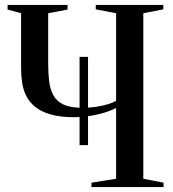

<svg xmlns="http://www.w3.org/2000/svg" viewBox="-20 -763 704 783"><path d="M304.5 -171V-531H339V-171ZM453.5 -322.5Q418 -304.5 371.2 -294.8Q324.5 -285 284 -285Q225 -285 185.8 -296.5Q146.5 -308 122.5 -328Q98.5 -348 86.2 -373.5Q74 -399 70 -428Q66 -457 66 -486V-709L11 -724V-743H255.5V-724L176.5 -709V-505.5Q176.5 -466.5 180.2 -433.2Q184 -400 197.2 -375.2Q210.5 -350.5 238.5 -337Q266.5 -323.5 315.5 -323.5Q346.5 -323.5 372.8 -327.5Q399 -331.5 419.8 -338Q440.5 -344.5 453.5 -351.5V-709L370.5 -725V-743H646V-725L564.5 -709V-34L647 -18V0H353V-18L453.5 -34Z"/></svg>

Font: Merriweather 144pt
Style: Regular
Weight: 400
Version: Version 2.100